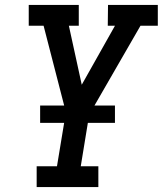

<svg xmlns="http://www.w3.org/2000/svg" viewBox="-20 -755 657 775"><path d="M377 0H128V-84H210L246 -302L156 -651H96V-735H298V-651H258L310 -413L444 -651H415L416 -735H617V-651H547L340 -292L306 -84H377ZM444 -259H142V-329H444Z"/></svg>

Font: Iosevka HT Medium Extended
Style: Italic
Weight: 500
Width: 7
Italic angle: -9°
Monospace: yes
Designer: Belleve Invis
Foundry: Belleve Invis
Version: Version 32.3.0; ttfautohint (v1.8.4)